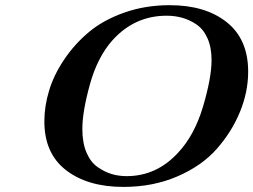

<svg xmlns="http://www.w3.org/2000/svg" viewBox="-20 -717 987 748"><path d="M152.8 -244.1Q152.8 -303.2 171.4 -364.5Q189.9 -425.8 230.5 -485.8Q271 -545.9 326.9 -592.5Q382.8 -639.2 464.4 -668Q545.9 -696.8 641.1 -696.8Q780.3 -696.8 863.5 -630.4Q946.8 -564 946.8 -438Q946.8 -358.9 914.8 -281Q882.8 -203.1 824.5 -137Q766.1 -70.8 671.1 -29.8Q576.2 11.2 460.9 11.2Q321.8 11.2 237.3 -54Q152.8 -119.1 152.8 -244.1ZM300.8 -214.8Q300.8 -160.6 316.9 -122.8Q333 -85 360.6 -65.9Q388.2 -46.9 415.5 -38.8Q442.9 -30.8 473.1 -30.8Q589.4 -30.8 672.9 -121.1Q737.8 -189.9 771 -302Q804.2 -414.1 804.2 -482.9Q804.2 -532.7 788.1 -568.4Q772 -604 744.9 -622.1Q717.8 -640.1 689.5 -647.9Q661.1 -655.8 628.9 -655.8Q504.9 -655.8 418.9 -561Q359.9 -495.1 330.3 -388.4Q300.8 -281.7 300.8 -214.8Z"/></svg>

Font: CMU Serif
Style: BoldItalic
Weight: 700
Italic angle: -14.04°
Version: Version 0.7.0